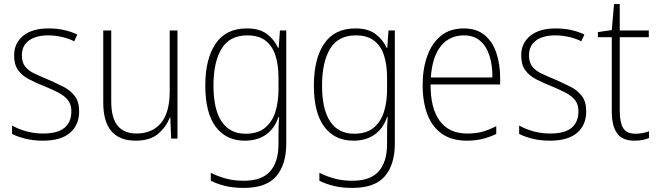

<svg xmlns="http://www.w3.org/2000/svg" viewBox="-20 -678 3217 939"><path d="M367 -133Q367 -67 322.5 -28.5Q278 10 190 10Q142 10 103 0Q64 -10 39 -23V-64Q71 -46 110 -35.5Q149 -25 190 -25Q263 -25 296 -53.5Q329 -82 329 -133Q329 -167 312.5 -188Q296 -209 266.5 -224.5Q237 -240 198 -256Q155 -273 121.5 -290.5Q88 -308 68.5 -335Q49 -362 49 -407Q49 -467 93.5 -503Q138 -539 217 -539Q258 -539 294 -531Q330 -523 358 -509L343 -476Q318 -489 284 -497Q250 -505 216 -505Q156 -505 121.5 -480Q87 -455 87 -407Q87 -374 102.5 -353.5Q118 -333 147 -319Q176 -305 215 -289Q256 -271 290.5 -253.5Q325 -236 346 -208Q367 -180 367 -133Z M848 -529V0H817L813 -103H810Q794 -59 754.5 -24.5Q715 10 644 10Q485 10 485 -176V-529H524V-182Q524 -101 555.5 -63Q587 -25 648 -25Q724 -25 767 -76Q810 -127 810 -232V-529Z M1187 -539Q1249 -539 1285 -512Q1321 -485 1340 -444H1343L1349 -529H1380V24Q1380 126 1331.5 183.5Q1283 241 1172 241Q1121 241 1082 231.5Q1043 222 1011 206V167Q1044 184 1084 195Q1124 206 1172 206Q1261 206 1301.5 159.5Q1342 113 1342 27V-12Q1342 -36 1342.5 -58Q1343 -80 1345 -106H1342Q1324 -51 1282 -20.5Q1240 10 1177 10Q1086 10 1035 -58Q984 -126 984 -260Q984 -390 1034.5 -464.5Q1085 -539 1187 -539ZM1189 -505Q1103 -505 1063.5 -439.5Q1024 -374 1024 -260Q1024 -143 1064 -83.5Q1104 -24 1181 -24Q1243 -24 1278.5 -55Q1314 -86 1328 -135Q1342 -184 1342 -239V-299Q1342 -359 1327.5 -405.5Q1313 -452 1279.5 -478.5Q1246 -505 1189 -505Z M1718 -539Q1780 -539 1816 -512Q1852 -485 1871 -444H1874L1880 -529H1911V24Q1911 126 1862.5 183.5Q1814 241 1703 241Q1652 241 1613 231.5Q1574 222 1542 206V167Q1575 184 1615 195Q1655 206 1703 206Q1792 206 1832.5 159.5Q1873 113 1873 27V-12Q1873 -36 1873.5 -58Q1874 -80 1876 -106H1873Q1855 -51 1813 -20.5Q1771 10 1708 10Q1617 10 1566 -58Q1515 -126 1515 -260Q1515 -390 1565.5 -464.5Q1616 -539 1718 -539ZM1720 -505Q1634 -505 1594.5 -439.5Q1555 -374 1555 -260Q1555 -143 1595 -83.5Q1635 -24 1712 -24Q1774 -24 1809.5 -55Q1845 -86 1859 -135Q1873 -184 1873 -239V-299Q1873 -359 1858.5 -405.5Q1844 -452 1810.5 -478.5Q1777 -505 1720 -505Z M2248 -539Q2311 -539 2350 -506.5Q2389 -474 2407.5 -419Q2426 -364 2426 -297V-265H2086Q2085 -149 2130.5 -87Q2176 -25 2264 -25Q2304 -25 2336 -33Q2368 -41 2407 -61V-23Q2374 -7 2339.5 1.5Q2305 10 2263 10Q2189 10 2141 -24Q2093 -58 2070 -119Q2047 -180 2047 -262Q2047 -341 2069.5 -404Q2092 -467 2136.5 -503Q2181 -539 2248 -539ZM2248 -505Q2179 -505 2136.5 -453Q2094 -401 2087 -299H2388Q2389 -358 2374 -405Q2359 -452 2328 -478.5Q2297 -505 2248 -505Z M2847 -133Q2847 -67 2802.5 -28.5Q2758 10 2670 10Q2622 10 2583 0Q2544 -10 2519 -23V-64Q2551 -46 2590 -35.5Q2629 -25 2670 -25Q2743 -25 2776 -53.5Q2809 -82 2809 -133Q2809 -167 2792.5 -188Q2776 -209 2746.5 -224.5Q2717 -240 2678 -256Q2635 -273 2601.5 -290.5Q2568 -308 2548.5 -335Q2529 -362 2529 -407Q2529 -467 2573.5 -503Q2618 -539 2697 -539Q2738 -539 2774 -531Q2810 -523 2838 -509L2823 -476Q2798 -489 2764 -497Q2730 -505 2696 -505Q2636 -505 2601.5 -480Q2567 -455 2567 -407Q2567 -374 2582.5 -353.5Q2598 -333 2627 -319Q2656 -305 2695 -289Q2736 -271 2770.5 -253.5Q2805 -236 2826 -208Q2847 -180 2847 -133Z M3088 -24Q3107 -24 3124 -27.5Q3141 -31 3154 -36V-3Q3140 3 3123 6.5Q3106 10 3083 10Q3023 10 2997.5 -26.5Q2972 -63 2972 -133V-496H2904V-521L2972 -531L2983 -658H3011V-529H3153V-496H3011V-135Q3011 -80 3027.5 -52Q3044 -24 3088 -24Z"/></svg>

Font: Noto Sans Hebrew SemiCondensed ExtraLight
Style: Regular
Weight: 200
Width: 4
Designer: Monotype Design Team
Foundry: Monotype Imaging Inc.
Version: Version 2.004; ttfautohint (v1.8.4.7-5d5b)